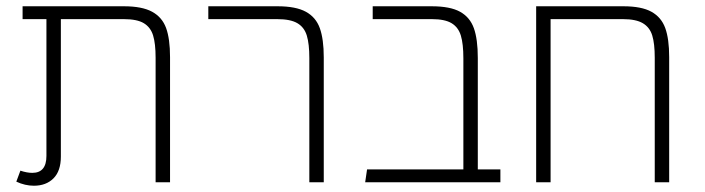

<svg xmlns="http://www.w3.org/2000/svg" viewBox="-20 -581 2248 612"><path d="M522 -399V0H476V-397Q476 -442 468 -468Q460 -494 438.5 -507Q417 -520 375 -520H174V-82Q174 -36 150.5 -12.5Q127 11 88 11Q60 11 32 -2L45 -37Q66 -30 83 -30Q128 -30 128 -84V-520H52V-561H375Q433 -561 465 -543.5Q497 -526 509.5 -491.5Q522 -457 522 -399Z M966 -396Q966 -441 958 -467.5Q950 -494 928 -507Q906 -520 864 -520H644V-561H865Q923 -561 955 -543.5Q987 -526 999.5 -491Q1012 -456 1012 -398V0H966Z M1575 -41V0H1144L1150 -41H1457V-395Q1457 -441 1449 -467.5Q1441 -494 1419.5 -507Q1398 -520 1357 -520H1168V-561H1356Q1415 -561 1446.5 -543.5Q1478 -526 1490.5 -491Q1503 -456 1503 -396V-41Z M2113 -399V0H2067V-397Q2067 -442 2059 -468Q2051 -494 2029 -507Q2007 -520 1966 -520H1735V0H1689V-561H1967Q2025 -561 2056.5 -543.5Q2088 -526 2100.5 -491.5Q2113 -457 2113 -399Z"/></svg>

Font: FiraGO ExtraLight
Style: Regular
Weight: 200
Designer: bBox Type
Foundry: bBox Type GmbH
Version: Version 1.001